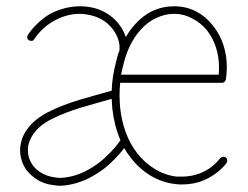

<svg xmlns="http://www.w3.org/2000/svg" viewBox="-20 -590 791 612"><path d="M631 -16C658 -28 683 -46 702 -70C706 -76 705 -84 700 -88C694 -92 687 -91 682 -86C666 -65 645 -49 621 -39C602 -31 581 -27 560 -27C555 -27 549 -27 544 -27C494 -32 448 -62 417 -102C385 -143 369 -194 363 -246C362 -260 361 -273 361 -287C361 -300 362 -313 363 -326H688C694 -326 699 -331 700 -337C702 -350 703 -362 703 -375V-377C703 -424 689 -471 659 -508C644 -527 626 -543 604 -554C583 -565 559 -570 535 -570C511 -570 488 -565 466 -555C445 -545 426 -530 411 -513C399 -500 389 -486 381 -472C372 -499 354 -524 330 -541C303 -561 269 -570 236 -570H235C202 -570 169 -561 140 -546C112 -529 87 -506 69 -479C65 -473 66 -465 72 -462C78 -458 86 -459 89 -465C105 -489 127 -510 153 -524C178 -538 206 -546 235 -546C264 -545 293 -537 315 -521C338 -504 355 -479 360 -452C361 -448 361 -443 361 -435C361 -434 361 -432 361 -430C356 -418 353 -405 350 -393C342 -363 337 -332 336 -301C268 -281 198 -266 132 -232C113 -222 93 -209 78 -192C62 -175 50 -154 46 -130C45 -124 44 -118 44 -111C44 -97 47 -82 53 -68C61 -49 76 -33 93 -21C110 -9 130 -2 150 0C157 1 164 2 171 2C184 2 197 0 210 -3C247 -11 280 -29 310 -51C338 -73 360 -97 376 -118C382 -107 389 -97 397 -87C432 -41 484 -8 542 -3C548 -2 554 -2 560 -2C584 -2 608 -6 631 -16ZM144 -210C204 -241 268 -255 336 -275C337 -264 337 -254 338 -244C342 -209 350 -175 364 -143C346 -117 320 -90 295 -71C267 -50 237 -34 204 -27C193 -25 182 -23 171 -23C165 -23 159 -24 153 -25C137 -27 120 -33 107 -42C93 -51 82 -64 76 -78C71 -89 69 -100 69 -111C69 -116 69 -121 70 -126C74 -144 83 -161 96 -175C104 -184 118 -197 144 -210ZM366 -352C368 -363 371 -375 374 -387C384 -428 402 -466 429 -496C443 -511 459 -524 477 -532C495 -541 515 -546 535 -546C555 -546 575 -541 593 -531C611 -522 627 -509 640 -493C665 -461 678 -419 678 -377V-375C678 -367 678 -359 677 -352Z"/></svg>

Font: LS
Style: Light
Weight: 300
Designer: BSozoo
Foundry: BSozoo
Version: Version 001.000